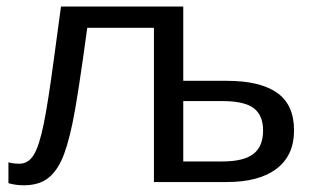

<svg xmlns="http://www.w3.org/2000/svg" viewBox="-20 -548 946 578"><path d="M662.6 -304.7Q762.7 -304.7 814 -268.8Q865.2 -232.9 865.2 -155.3Q865.2 -80.1 812.5 -40Q759.8 0 663.1 0H443.4V-464.4H242.7Q213.9 -251.5 198.2 -177Q182.6 -102.5 164.6 -64.5Q146.5 -26.4 119.9 -8.3Q93.3 9.8 51.3 9.8Q26.9 9.8 5.4 3.4V-59.6Q17.6 -55.2 38.6 -55.2Q65.4 -55.2 81.8 -82Q98.1 -108.9 111.6 -174.8Q125 -240.7 142.1 -369.6L163.6 -528.3H531.7V-304.7ZM531.7 -62H649.9Q713.4 -62 742.7 -84.5Q772 -106.9 772 -155.3Q772 -201.2 743.7 -222.4Q715.3 -243.7 650.4 -243.7H531.7Z"/></svg>

Font: Liberation Sans
Style: Regular
Weight: 400
Designer: Steve Matteson
Foundry: Ascender Corporation
Version: Version 2.00.1